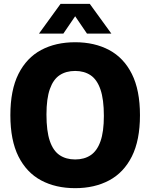

<svg xmlns="http://www.w3.org/2000/svg" viewBox="-20 -970 782 1000"><path d="M371.5 10Q270 10 194.2 -30.5Q118.5 -71 76.2 -155Q34 -239 34 -370Q34 -501 76.2 -585Q118.5 -669 194.2 -709.5Q270 -750 371.5 -750Q472.5 -750 548.5 -709.5Q624.5 -669 666.8 -584.8Q709 -500.5 709 -370Q709 -239.5 666.8 -155.2Q624.5 -71 548.5 -30.5Q472.5 10 371.5 10ZM371.5 -139.5Q419 -139.5 452.2 -161.8Q485.5 -184 503.2 -233.8Q521 -283.5 521 -366.5Q521 -452.5 503.2 -504Q485.5 -555.5 452 -578Q418.5 -600.5 371.5 -600.5Q324 -600.5 290.8 -578.5Q257.5 -556.5 239.8 -506.5Q222 -456.5 222 -373.5Q222 -287 239.5 -235.8Q257 -184.5 290.5 -162Q324 -139.5 371.5 -139.5ZM183 -795 295.5 -950H447.5L560 -795H433L359.5 -903H383.5L310 -795Z"/></svg>

Font: Encode Sans SC SemiCondensed ExtraBold
Style: Regular
Weight: 800
Width: 4
Designer: Multiple Designers
Foundry: Impallari Type
Version: Version 3.002